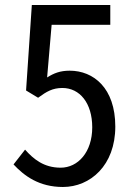

<svg xmlns="http://www.w3.org/2000/svg" viewBox="-20 -734 540 766"><path d="M231 12C340 12 440 -74 440 -229C440 -383 353 -452 258 -452C220 -452 195 -442 168 -425L186 -635H420V-714H107L84 -373L132 -344C166 -369 190 -383 229 -383C298 -383 348 -323 348 -226C348 -127 291 -65 222 -65C155 -65 114 -99 80 -137L34 -78C77 -32 136 12 231 12Z"/></svg>

Font: Noto Sans Mono CJK JP Regular
Style: Regular
Weight: 400
Designer: Ryoko NISHIZUKA (kana & ideographs); Paul D. Hunt (Latin, Greek & Cyrillic); Wenlong ZHANG (bopomofo); Sandoll Communica
Foundry: Adobe Systems Incorporated
Version: Version 1.004;PS 1.004;hotconv 1.0.82;makeotf.lib2.5.63406